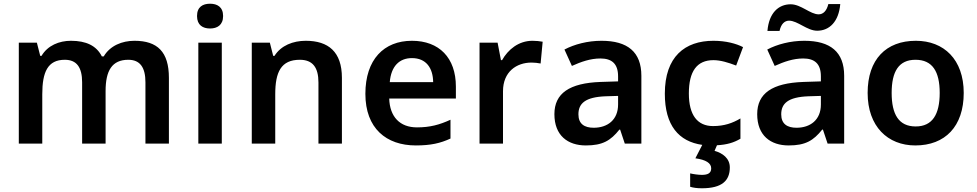

<svg xmlns="http://www.w3.org/2000/svg" viewBox="-20 -771 5244 1031"><path d="M702 -552C636 -552 571 -526 537 -468H527C498 -526 442 -552 361 -552C298 -552 236 -527 203 -471H196L178 -542H81V0H207V-265C207 -384 236 -450 328 -450C392 -450 421 -409 421 -329V0H547V-282C547 -391 581 -450 669 -450C732 -450 761 -409 761 -329V0H887V-353C887 -493 825 -552 702 -552Z M1108 -751C1069 -751 1038 -734 1038 -685C1038 -636 1069 -618 1108 -618C1146 -618 1178 -636 1178 -685C1178 -734 1146 -751 1108 -751ZM1171 -542H1045V0H1171Z M1622 -552C1554 -552 1489 -527 1454 -471H1447L1429 -542H1332V0H1458V-265C1458 -384 1489 -450 1590 -450C1659 -450 1690 -409 1690 -328V0H1816V-353C1816 -493 1743 -552 1622 -552Z M2192 -552C2042 -552 1942 -452 1942 -267C1942 -82 2054 10 2213 10C2293 10 2345 -2 2399 -27V-128C2340 -101 2289 -87 2219 -87C2127 -87 2073 -144 2070 -242H2428V-306C2428 -461 2338 -552 2192 -552ZM2192 -459C2269 -459 2305 -405 2306 -330H2073C2080 -415 2124 -459 2192 -459Z M2839 -552C2765 -552 2708 -505 2676 -448H2670L2652 -542H2555V0H2681V-281C2681 -386 2754 -435 2834 -435C2848 -435 2870 -433 2883 -430L2894 -547C2880 -550 2856 -552 2839 -552Z M3210 -552C3135 -552 3064 -533 3011 -505L3051 -417C3100 -439 3150 -457 3204 -457C3264 -457 3299 -430 3299 -361V-334L3205 -331C3038 -325 2957 -270 2957 -158C2957 -43 3029 10 3126 10C3216 10 3259 -16 3306 -75H3310L3335 0H3424V-364C3424 -492 3350 -552 3210 -552ZM3233 -254 3299 -256V-210C3299 -127 3242 -85 3168 -85C3119 -85 3086 -105 3086 -157C3086 -215 3122 -250 3233 -254Z M3899 128C3899 79 3860 51 3817 39L3830 9C3884 6 3920 -5 3956 -26V-135C3914 -110 3869 -94 3809 -94C3725 -94 3679 -153 3679 -269C3679 -388 3722 -448 3811 -448C3849 -448 3891 -435 3933 -419L3970 -518C3933 -537 3878 -552 3811 -552C3658 -552 3550 -467 3550 -268C3550 -97 3625 -11 3751 7L3714 79C3771 87 3799 105 3799 133C3799 160 3779 168 3749 168C3730 168 3702 164 3686 160V232C3702 237 3723 240 3749 240C3857 240 3899 199 3899 128Z M4101 -605H4166C4174 -642 4193 -660 4217 -660C4263 -660 4314 -606 4368 -606C4434 -606 4484 -655 4492 -749H4428C4419 -712 4400 -694 4376 -694C4331 -694 4281 -748 4226 -748C4159 -748 4109 -700 4101 -605ZM4299 -552C4224 -552 4153 -533 4100 -505L4140 -417C4189 -439 4239 -457 4293 -457C4353 -457 4388 -430 4388 -361V-334L4294 -331C4127 -325 4046 -270 4046 -158C4046 -43 4118 10 4215 10C4305 10 4348 -16 4395 -75H4399L4424 0H4513V-364C4513 -492 4439 -552 4299 -552ZM4322 -254 4388 -256V-210C4388 -127 4331 -85 4257 -85C4208 -85 4175 -105 4175 -157C4175 -215 4211 -250 4322 -254Z M5155 -272C5155 -452 5048 -552 4898 -552C4738 -552 4639 -452 4639 -272C4639 -92 4747 10 4895 10C5055 10 5155 -92 5155 -272ZM4768 -272C4768 -387 4806 -450 4896 -450C4987 -450 5026 -387 5026 -272C5026 -157 4987 -92 4897 -92C4806 -92 4768 -157 4768 -272Z"/></svg>

Font: Noto Sans Bamum SemiBold
Style: Regular
Weight: 600
Designer: Monotype Design Team
Foundry: Monotype Imaging Inc.
Version: Version 2.002